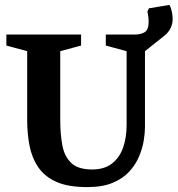

<svg xmlns="http://www.w3.org/2000/svg" viewBox="-20 -755 725 784"><path d="M336 9Q258 9 210 -12.5Q162 -34 136 -72.5Q110 -111 100.5 -160.5Q91 -210 91 -265V-546L6 -569V-614H311V-569L226 -546V-265Q226 -208 234.5 -162Q243 -116 271 -89.5Q299 -63 356 -63Q406 -63 437 -87Q468 -111 482.5 -152Q497 -193 497 -245V-546L412 -569V-614H605L646 -605L572 -546V-236Q572 -213 567 -181.5Q562 -150 548 -116.5Q534 -83 508 -54.5Q482 -26 440 -8.5Q398 9 336 9ZM490 -562V-614H531Q556 -614 571.5 -624Q587 -634 587 -667Q587 -686 582 -708L588 -721L672 -735Q679 -722 682 -705.5Q685 -689 685 -678Q685 -641 658 -615Q631 -589 590 -575.5Q549 -562 507 -562Z"/></svg>

Font: Manuale
Style: Regular
Weight: 400
Designer: Eduardo Tunni / Pablo Cosgaya
Foundry: Eduardo Tunni / Pablo Cosgaya
Version: Version 1.002